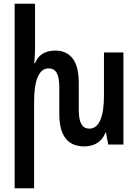

<svg xmlns="http://www.w3.org/2000/svg" viewBox="-20 -780 745 1036"><path d="M646 -497V0H564L552 -64H549Q535 -28 505.5 -9Q476 10 435 10Q300 10 300 -165V-308Q300 -362 286 -386.5Q272 -411 242 -411Q204 -411 184 -365.5Q164 -320 164 -233V236H59V-760H169V-518Q169 -491 165 -439H169Q196 -507 279 -507Q339 -507 372 -464.5Q405 -422 405 -332V-189Q405 -135 419 -110.5Q433 -86 463 -86Q501 -86 521 -131.5Q541 -177 541 -264V-497Z"/></svg>

Font: Noto Sans Armenian Medium Cond
Style: Regular
Weight: 500
Width: 3
Designer: Monotype Design team
Foundry: Monotype Imaging Inc.
Version: Version 1.000